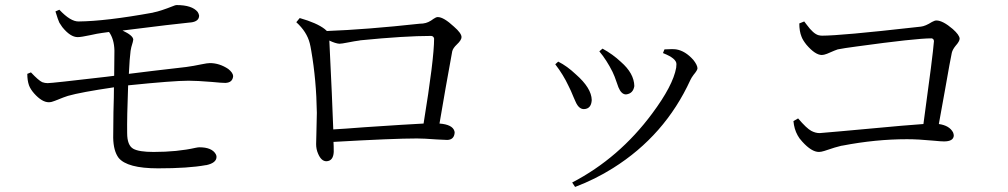

<svg xmlns="http://www.w3.org/2000/svg" viewBox="-20 -696 4020 766"><path d="M201.2 -650.4 216.8 -657.2Q261.7 -609.4 293.9 -610.4Q401.4 -611.3 589.8 -645.5Q591.8 -646.5 592.8 -646.5Q619.1 -651.4 670.9 -671.9Q679.7 -675.8 684.6 -675.8Q746.1 -675.8 768.6 -648.4Q773.4 -640.6 774.4 -633.8Q774.4 -610.4 741.2 -606.4Q740.2 -606.4 739.3 -606.4Q678.7 -600.6 468.8 -574.2Q510.7 -554.7 511.7 -538.1Q511.7 -533.2 503.9 -507.8Q502 -500 501 -493.2Q497.1 -464.8 494.1 -401.4Q526.4 -405.3 588.9 -413.1Q689.5 -424.8 722.7 -428.7Q752 -432.6 784.2 -439.5Q807.6 -444.3 817.4 -444.3Q855.5 -444.3 890.6 -420.9Q909.2 -406.2 910.2 -392.6Q908.2 -366.2 878.9 -365.2Q864.3 -365.2 825.2 -369.1Q765.6 -374 732.4 -374Q671.9 -374 491.2 -355.5Q486.3 -226.6 487.3 -165Q487.3 -116.2 511.7 -102.5Q534.2 -89.8 592.8 -89.8Q687.5 -89.8 760.7 -106.4Q770.5 -108.4 775.4 -108.4Q825.2 -108.4 840.8 -81.1Q843.8 -75.2 843.8 -70.3Q843.8 -45.9 802.7 -37.1Q801.8 -37.1 800.8 -37.1Q731.4 -24.4 610.4 -24.4Q487.3 -24.4 453.1 -66.4Q432.6 -93.8 431.6 -146.5Q431.6 -168.9 432.6 -248Q434.6 -314.5 434.6 -347.7Q301.8 -328.1 251 -313.5Q240.2 -310.5 199.2 -293.9Q185.5 -288.1 174.8 -288.1Q147.5 -288.1 116.2 -323.2Q101.6 -339.8 95.7 -355.5Q88.9 -375 88.9 -401.4L103.5 -407.2Q133.8 -375 148.4 -368.2Q159.2 -364.3 169.9 -364.3Q187.5 -364.3 403.3 -389.6Q421.9 -391.6 435.5 -393.6Q436.5 -438.5 436.5 -494.1Q435.5 -540 415 -568.4L386.7 -564.5Q370.1 -562.5 339.8 -555.7Q303.7 -547.9 290 -547.9Q260.7 -547.9 228.5 -587.9Q221.7 -597.7 216.8 -605.5Q211.9 -615.2 201.2 -650.4Z M1309.6 -179.7Q1346.7 -181.6 1435.5 -188.5Q1609.4 -200.2 1669.9 -203.1Q1711.9 -460.9 1711.9 -542Q1710 -551.8 1700.2 -552.7Q1594.7 -552.7 1418 -535.2Q1415 -534.2 1413.1 -534.2Q1396.5 -532.2 1367.2 -526.4Q1342.8 -521.5 1334 -521.5Q1318.4 -522.5 1293.9 -534.2Q1305.7 -294.9 1309.6 -179.7ZM1284.2 -572.3Q1440.4 -578.1 1656.2 -601.6Q1665 -601.6 1668.9 -602.5Q1688.5 -604.5 1710 -621.1Q1719.7 -627.9 1726.6 -627.9Q1750 -627.9 1791 -589.8Q1821.3 -563.5 1821.3 -547.9Q1821.3 -536.1 1802.7 -518.6Q1787.1 -503.9 1784.2 -491.2Q1779.3 -465.8 1757.8 -344.7Q1741.2 -249 1733.4 -203.1Q1785.2 -199.2 1793 -172.9Q1793.9 -169.9 1793.9 -167Q1792 -138.7 1764.6 -137.7Q1755.9 -137.7 1723.6 -139.6Q1669.9 -143.6 1643.6 -143.6Q1549.8 -143.6 1310.5 -129.9Q1311.5 -116.2 1311.5 -89.8Q1309.6 -53.7 1282.2 -52.7Q1261.7 -52.7 1249 -83Q1241.2 -100.6 1241.2 -121.1Q1241.2 -128.9 1242.2 -161.1Q1244.1 -220.7 1244.1 -246.1Q1242.2 -376 1221.7 -494.1Q1218.8 -511.7 1215.8 -523.4Q1204.1 -569.3 1162.1 -607.4L1175.8 -624Q1244.1 -604.5 1275.4 -580.1Q1280.3 -576.2 1284.2 -572.3Z M2423.8 -409.2Q2400.4 -456.1 2371.1 -491.2L2383.8 -502Q2424.8 -479.5 2457 -449.2Q2509.8 -403.3 2510.7 -352.5Q2505.9 -322.3 2477.5 -319.3Q2459 -319.3 2447.3 -347.7Q2445.3 -352.5 2441.4 -364.3Q2431.6 -393.6 2423.8 -409.2ZM2734.4 -377Q2632.8 -155.3 2425.8 -25.4Q2354.5 19.5 2274.4 49.8L2262.7 32.2Q2450.2 -65.4 2582 -243.2Q2665 -354.5 2677.7 -425.8Q2678.7 -433.6 2678.7 -440.4Q2678.7 -462.9 2627 -483.4Q2626 -484.4 2625 -484.4L2630.9 -499Q2664.1 -501 2677.7 -499Q2713.9 -493.2 2746.1 -457Q2761.7 -437.5 2762.7 -423.8Q2762.7 -416 2747.1 -397.5Q2738.3 -385.7 2734.4 -377ZM2248 -353.5Q2227.5 -397.5 2195.3 -439.5L2207 -450.2Q2242.2 -432.6 2277.3 -399.4Q2339.8 -344.7 2340.8 -296.9Q2338.9 -261.7 2309.6 -260.7Q2289.1 -260.7 2276.4 -290Q2273.4 -295.9 2268.6 -307.6Q2256.8 -336.9 2248 -353.5Z M3168.9 -602.5 3188.5 -610.4Q3191.4 -606.4 3198.2 -597.7Q3224.6 -561.5 3245.1 -555.7Q3252.9 -553.7 3259.8 -553.7Q3334 -553.7 3627.9 -586.9Q3644.5 -588.9 3654.3 -589.8Q3671.9 -591.8 3698.2 -608.4Q3709 -614.3 3715.8 -614.3Q3741.2 -614.3 3781.2 -580.1Q3807.6 -556.6 3808.6 -542Q3808.6 -531.2 3792 -512.7Q3780.3 -498 3777.3 -485.4Q3771.5 -459 3751 -341.8Q3734.4 -248 3725.6 -201.2Q3767.6 -195.3 3782.2 -168Q3785.2 -161.1 3785.2 -154.3Q3783.2 -131.8 3746.1 -131.8Q3734.4 -131.8 3704.1 -134.8Q3643.6 -140.6 3598.6 -140.6Q3473.6 -140.6 3341.8 -115.2Q3337.9 -114.3 3335.9 -114.3Q3317.4 -110.4 3268.6 -93.8Q3255.9 -89.8 3247.1 -89.8Q3217.8 -89.8 3180.7 -130.9Q3168 -144.5 3162.1 -156.2Q3148.4 -180.7 3145.5 -212.9L3164.1 -223.6Q3198.2 -183.6 3216.8 -173.8Q3233.4 -165 3250 -165Q3256.8 -165 3576.2 -194.3Q3632.8 -199.2 3664.1 -201.2Q3702.1 -477.5 3706.1 -532.2Q3705.1 -542 3696.3 -543Q3632.8 -543 3398.4 -510.7Q3346.7 -503.9 3322.3 -499Q3317.4 -498 3279.3 -481.4Q3266.6 -476.6 3258.8 -476.6Q3232.4 -476.6 3197.3 -517.6Q3182.6 -536.1 3177.7 -549.8Q3168.9 -571.3 3168.9 -602.5Z"/></svg>

Font: GenYoMin JP Regular
Style: Regular
Weight: 400
Version: Version 1.001;PS 1;hotconv 16.6.51;makeotf.lib2.5.65220 DEVE